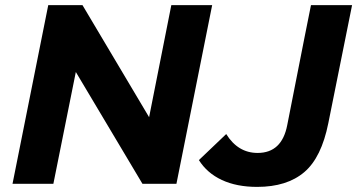

<svg xmlns="http://www.w3.org/2000/svg" viewBox="-20 -720 1399 752"><path d="M811 -700 671 0H538L277 -438L189 0H29L169 -700H303L564 -261L651 -700ZM759 -93 866 -195Q912 -121 989 -121Q1084 -121 1105 -230L1172 -570L1198 -700H1359L1266 -238Q1239 -103 1172 -46Q1104 12 987 12Q907 12 849 -15Q791 -42 759 -93Z"/></svg>

Font: Idrija
Style: Bold Italic
Weight: 700
Italic angle: -11.3°
Designer: Julieta Ulanovsky
Foundry: Julieta Ulanovsky
Version: Version 7.200